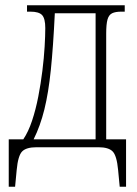

<svg xmlns="http://www.w3.org/2000/svg" viewBox="-20 -556 519 725"><path d="M13 149V-30H68Q87 -58 101 -100Q115 -142 124.5 -191Q134 -240 140 -288.5Q146 -337 148.5 -379.5Q151 -422 151 -450Q151 -486 139 -499Q127 -512 95 -512H82V-536H451V-512H438Q416 -512 403.5 -506Q391 -500 386 -482.5Q381 -465 381 -429V-30H456V149H432L426 86Q421 32 405.5 16Q390 0 352 0H118Q79 0 63.5 16Q48 32 43 86L37 149ZM107 -30H341V-506H187Q181 -380 172 -292.5Q163 -205 147.5 -142.5Q132 -80 107 -30Z"/></svg>

Font: Noto Serif ExtraCondensed ExtraLight
Style: Regular
Weight: 200
Width: 2
Designer: Monotype Design Team
Foundry: Monotype Imaging Inc.
Version: Version 2.015